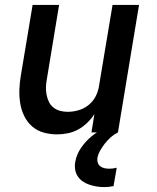

<svg xmlns="http://www.w3.org/2000/svg" viewBox="-20 -540 640 783"><path d="M213 8Q184 8 157.5 0.5Q131 -7 111 -24.5Q91 -42 79 -66.5Q67 -91 62.5 -118.5Q58 -146 59 -174.5Q60 -203 65 -232L113 -520H221L171 -217Q168 -201 167.5 -185Q167 -169 170 -153.5Q173 -138 179.5 -124.5Q186 -111 198 -101.5Q210 -92 225 -88Q240 -84 257 -84Q278 -84 300.5 -90.5Q323 -97 341.5 -112Q360 -127 370.5 -148Q381 -169 384 -191L439 -520H547L461 0H353L365 -75Q353 -56 336 -39.5Q319 -23 299 -12Q279 -1 256.5 3.5Q234 8 213 8ZM405 223Q389 223 374 220.5Q359 218 344 213Q329 208 317 199.5Q305 191 297 179Q289 167 286.5 151.5Q284 136 287 120Q292 90 310.5 63Q329 36 354 15.5Q379 -5 408 -18Q437 -31 467 -37L461 0Q445 8 432 19.5Q419 31 408 45Q397 59 388.5 74Q380 89 377 105Q376 115 379 124Q382 133 389.5 138.5Q397 144 406.5 146Q416 148 426 148Q433 148 440.5 147Q448 146 456 144L443 219Q433 221 423.5 222Q414 223 405 223Z"/></svg>

Font: Iosevka Aile Semibold
Style: Italic
Weight: 600
Italic angle: -9°
Designer: Belleve Invis
Foundry: Belleve Invis
Version: Version 31.1.0; ttfautohint (v1.8.4)